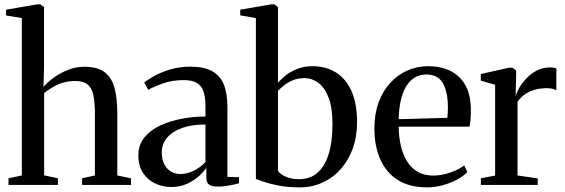

<svg xmlns="http://www.w3.org/2000/svg" viewBox="-20 -838 2560 870"><path d="M79 -43V-756L7.5 -768V-794L149 -818.5H162.5L179.5 -806V-527.5L177 -444.5Q195 -465 223.5 -486Q252 -507 287.8 -521.2Q323.5 -535.5 362.5 -535.5Q421.5 -535.5 453.8 -511.2Q486 -487 498.8 -440.2Q511.5 -393.5 511.5 -325V-43L573.5 -30V0H352V-30L410 -43V-323.5Q410 -371 403.8 -404Q397.5 -437 378.2 -454Q359 -471 320.5 -471Q293 -471 268.2 -464Q243.5 -457 221.8 -444.5Q200 -432 180 -416.5V-43.5L242.5 -30V0H18.5V-30Z M756 9.5Q717.5 9.5 683.5 -6.5Q649.5 -22.5 628.2 -54.2Q607 -86 607 -134Q607 -182 634.5 -215.5Q662 -249 706.8 -269.8Q751.5 -290.5 805 -300.2Q858.5 -310 911 -310V-357Q911 -395.5 902.8 -421.8Q894.5 -448 873.2 -461.5Q852 -475 813 -475Q761 -475 719.8 -460.5Q678.5 -446 651.5 -431L633.5 -464Q649 -477 679.5 -494Q710 -511 751.8 -523.5Q793.5 -536 842.5 -536Q903 -536 940 -516.2Q977 -496.5 993.8 -456Q1010.5 -415.5 1010.5 -353V-36.5L1063 -35V-7.5Q1052.5 -4.5 1036.8 -1Q1021 2.5 1003.2 5Q985.5 7.5 967.5 7.5Q941 7.5 928 -1Q915 -9.5 915 -35.5V-77.5Q905 -62 883 -41.5Q861 -21 828.8 -5.8Q796.5 9.5 756 9.5ZM797 -49.5Q828.5 -49.5 858 -64.2Q887.5 -79 911 -103.5V-274Q850.5 -274 806.2 -258.5Q762 -243 737.5 -214.5Q713 -186 713 -147Q713 -116 724.2 -94Q735.5 -72 754.8 -60.8Q774 -49.5 797 -49.5Z M1068.5 -768.5V-794L1209.5 -818.5H1223L1239.5 -806V-462Q1250 -476.5 1271.8 -494.2Q1293.5 -512 1325 -525Q1356.5 -538 1396 -538Q1456.5 -538 1502 -509.8Q1547.5 -481.5 1572.8 -425Q1598 -368.5 1598 -285Q1598 -220 1578.8 -166Q1559.5 -112 1524.2 -72.2Q1489 -32.5 1441.5 -10.8Q1394 11 1338 11Q1283.5 11 1241.8 2.8Q1200 -5.5 1173.8 -14.8Q1147.5 -24 1139.5 -27V-756ZM1358.5 -484Q1329.5 -484 1306 -474Q1282.5 -464 1265.8 -450.2Q1249 -436.5 1239.5 -426V-64Q1248 -49.5 1274 -37.8Q1300 -26 1335 -26Q1383.5 -26 1417 -54Q1450.5 -82 1468.2 -136.8Q1486 -191.5 1486.5 -271.5Q1487 -346.5 1469.8 -393.2Q1452.5 -440 1423.2 -462Q1394 -484 1358.5 -484Z M1914.5 11Q1836 11 1783.2 -22Q1730.5 -55 1703.5 -115.2Q1676.5 -175.5 1676.5 -256.5Q1676.5 -322.5 1695.8 -374.5Q1715 -426.5 1748.8 -463Q1782.5 -499.5 1826.5 -518.8Q1870.5 -538 1919.5 -538Q2009 -538 2060.2 -489.2Q2111.5 -440.5 2113.5 -348.5Q2114 -318 2112.2 -298Q2110.5 -278 2107.5 -264H1786.5Q1787 -217.5 1796.5 -177Q1806 -136.5 1824.8 -106.5Q1843.5 -76.5 1872.8 -59.5Q1902 -42.5 1942.5 -42.5Q1982 -42.5 2021.5 -56.5Q2061 -70.5 2083.5 -88.5L2097.5 -58Q2080.5 -40.5 2051.8 -24.8Q2023 -9 1987.2 1Q1951.5 11 1914.5 11ZM1786.5 -298 2007 -304Q2008.5 -315.5 2008.8 -327.5Q2009 -339.5 2009.5 -350.5Q2009.5 -420.5 1987 -460.5Q1964.5 -500.5 1911.5 -500.5Q1882.5 -500.5 1859.5 -486.8Q1836.5 -473 1820.5 -446.8Q1804.5 -420.5 1796 -383Q1787.5 -345.5 1786.5 -298Z M2159 0V-30L2223.5 -42.5V-454L2158.5 -472.5V-502.5L2285 -531H2302.5L2319 -518L2318.5 -488.5L2316.5 -402.5L2318.5 -407Q2322 -421.5 2334.2 -442.2Q2346.5 -463 2366.2 -483.8Q2386 -504.5 2412.5 -518.5Q2439 -532.5 2471 -532.5Q2482.5 -532.5 2489.5 -531.2Q2496.5 -530 2501 -528V-428.5Q2496 -432 2485.2 -435.2Q2474.5 -438.5 2458 -438.5Q2427.5 -438.5 2402.5 -431.2Q2377.5 -424 2358.2 -410.2Q2339 -396.5 2325 -377V-43L2416.5 -29.5V0Z"/></svg>

Font: Merriweather 96pt
Style: Regular
Weight: 400
Version: Version 2.100